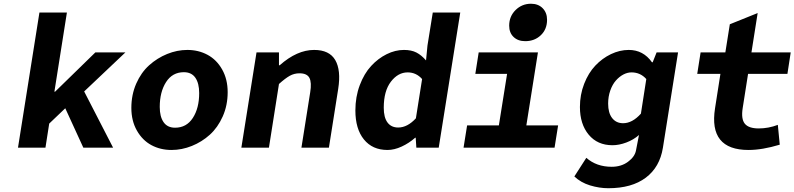

<svg xmlns="http://www.w3.org/2000/svg" viewBox="-20 -790 4249 1027"><path d="M76.2 0 190.9 -723.1H337.9L271 -299.8H274.9L490.2 -509.8H650.9L430.2 -300.8L585 0H425.8L329.1 -210.9L243.2 -128.9L223.1 0Z M897.5 12.2Q837.9 12.2 789.8 -13.7Q741.7 -39.6 712.2 -91.6Q682.6 -143.6 682.6 -212.9Q682.6 -283.2 708.7 -342.8Q734.9 -402.3 777.8 -440.9Q820.8 -479.5 874 -501.2Q927.2 -522.9 982.4 -522.9Q1041.5 -522.9 1090.1 -496.8Q1138.7 -470.7 1168.2 -418.5Q1197.8 -366.2 1197.8 -296.9Q1197.8 -226.6 1171.4 -167.2Q1145 -107.9 1102.3 -69.3Q1059.6 -30.8 1006.1 -9.3Q952.6 12.2 897.5 12.2ZM916.5 -106.9Q977.5 -106.9 1011.5 -159.2Q1045.4 -211.4 1045.4 -292Q1045.4 -344.7 1024.9 -374.3Q1004.4 -403.8 963.4 -403.8Q902.3 -403.8 868.4 -351.1Q834.5 -298.3 834.5 -217.8Q834.5 -166 855 -136.5Q875.5 -106.9 916.5 -106.9Z M1271 0 1352.1 -509.8H1472.2V-440.9H1476.1Q1568.8 -522.9 1660.2 -522.9Q1741.7 -522.9 1773.2 -468.8Q1804.7 -414.6 1789.1 -314.9L1739.3 0H1592.3L1639.2 -295.9Q1647.9 -349.1 1635 -373.5Q1622.1 -397.9 1582 -397.9Q1553.7 -397.9 1529.8 -384.5Q1505.9 -371.1 1472.2 -340.8L1418.5 0Z M2052.7 12.2Q1972.2 12.2 1926.5 -44.2Q1880.9 -100.6 1880.9 -199.2Q1880.9 -272 1904.3 -334.2Q1927.7 -396.5 1965.1 -437Q2002.4 -477.5 2048.3 -500.2Q2094.2 -522.9 2140.6 -522.9Q2180.7 -522.9 2207.5 -509Q2234.4 -495.1 2258.8 -466.8L2266.6 -546.9L2294.9 -723.1H2441.9L2326.7 0H2207L2203.6 -53.2H2200.7Q2167.5 -23.9 2128.2 -5.9Q2088.9 12.2 2052.7 12.2ZM2109.9 -107.9Q2159.2 -107.9 2204.6 -157.2L2237.8 -367.2Q2206.1 -402.8 2160.6 -402.8Q2108.9 -402.8 2070.8 -353Q2032.7 -303.2 2032.7 -213.9Q2032.7 -161.6 2052.7 -134.8Q2072.8 -107.9 2109.9 -107.9Z M2789.6 -569.8Q2750.5 -569.8 2727.1 -592.3Q2703.6 -614.7 2703.6 -652.8Q2703.6 -702.6 2737.8 -736.3Q2772 -770 2820.3 -770Q2858.9 -770 2882.6 -746.1Q2906.2 -722.2 2906.2 -684.1Q2906.2 -633.3 2872.8 -601.6Q2839.4 -569.8 2789.6 -569.8ZM2459.5 0 2478.5 -119.1H2648.4L2692.4 -395H2522.5L2540.5 -509.8H2857.4L2795.4 -119.1H2965.3L2946.3 0Z M3233.9 216.8Q3186 216.8 3136.2 201.7Q3086.4 186.5 3052.2 153.8L3116.2 54.2Q3170.4 102.1 3252 102.1Q3303.2 102.1 3339.4 75.2Q3375.5 48.3 3381.8 15.1L3397.9 -67.9Q3369.1 -42.5 3330.3 -27.8Q3291.5 -13.2 3255.9 -13.2Q3175.8 -13.2 3128.9 -69.6Q3082 -126 3082 -217.8Q3082 -283.7 3104.7 -341.8Q3127.4 -399.9 3164.3 -439Q3201.2 -478 3248 -500.5Q3294.9 -522.9 3343.3 -522.9Q3420.9 -522.9 3467.3 -457H3471.2L3492.2 -509.8H3606.9L3525.9 0Q3509.3 104 3434.3 160.4Q3359.4 216.8 3233.9 216.8ZM3313 -130.9Q3362.3 -130.9 3408.2 -182.1L3437 -367.2Q3405.3 -402.8 3357.9 -402.8Q3335.9 -402.8 3314.2 -391.4Q3292.5 -379.9 3274.2 -359.1Q3255.9 -338.4 3244.4 -305.9Q3232.9 -273.4 3232.9 -235.8Q3232.9 -186 3254.4 -158.4Q3275.9 -130.9 3313 -130.9Z M3983.9 12.2Q3769.5 12.2 3804.7 -210.9L3833.5 -395H3709.5L3727.5 -509.8H3859.9L3883.8 -660.2L4032.7 -720.2L3999.5 -509.8H4209.5L4191.9 -395H3981.4L3952.6 -211.9Q3943.4 -153.8 3963.9 -128.4Q3984.4 -103 4038.6 -103Q4090.3 -103 4140.6 -122.1L4150.9 -16.1Q4057.1 12.2 3983.9 12.2Z"/></svg>

Font: Office Code Pro D Bold Italic
Style: Regular
Weight: 700
Italic angle: -9°
Designer: Nathan Rutzky & Paul D. Hunt
Foundry: Adobe Systems Incorporated
Version: Version 1.004;PS 001.004;hotconv 1.0.70;makeotf.lib2.5.58329